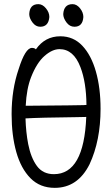

<svg xmlns="http://www.w3.org/2000/svg" viewBox="-20 -888 540 926"><path d="M244 18Q173 18 127 -28.5Q81 -75 58.5 -155Q36 -235 36 -337Q36 -456 70 -555Q102 -657 134 -657Q147 -657 153 -650Q197 -713 271 -713Q334 -713 377 -667.5Q420 -622 442.5 -543Q465 -464 465 -363Q465 -210 412 -96Q355 18 244 18ZM397 -382Q396 -491 368 -564Q335 -651 267 -651Q232 -651 194.5 -618Q157 -585 130 -516Q108 -460 104 -378H115Q363 -380 383 -381Q386 -381 397 -382ZM103 -317Q105 -250 116 -193Q129 -127 158 -87.5Q187 -48 240 -48Q385 -48 396 -324Q362 -324 349 -323Q173 -321 103 -317ZM174 -759Q152 -759 136.5 -780Q121 -801 121 -820Q123 -868 165 -868Q185 -868 201.5 -848Q218 -828 218 -806Q214 -759 174 -759ZM339 -759Q316 -759 300.5 -780Q285 -801 285 -820Q288 -868 330 -868Q350 -868 366 -848Q382 -828 382 -806Q379 -759 339 -759Z"/></svg>

Font: Moon Stars Kai HW
Style: Regular
Weight: 400
Designer: GuiWonder
Version: Version 1.101